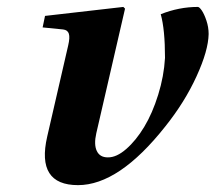

<svg xmlns="http://www.w3.org/2000/svg" viewBox="-20 -522 622 554"><path d="M103 -442.9 109.9 -476.1 335.9 -502 340.8 -497.1 257.8 -137.2Q250.5 -105 259.3 -86.4Q268.1 -67.9 291 -67.9Q315.9 -67.4 344.2 -92Q372.6 -116.7 396.2 -156Q419.9 -195.3 436.5 -248.8Q453.1 -302.2 456.1 -355Q456.1 -437 443.8 -481Q496.6 -502 550.8 -502Q555.2 -502 562.3 -491.7Q569.3 -481.4 575.7 -462.4Q582 -443.4 582 -423.8Q581.1 -376 547.1 -301.8Q513.2 -227.5 457 -157.2Q323.2 12.2 205.1 12.2Q84 12.2 116.2 -127.9L176.8 -391.1Q182.1 -413.6 178.7 -424.6Q175.3 -435.5 162.1 -437Z"/></svg>

Font: Linguistics Pro
Style: Bold Italic
Weight: 700
Italic angle: -12°
Designer: Stefan Peev, Context Ltd
Foundry: Stefan Peev, Context Ltd
Version: Version 001.000